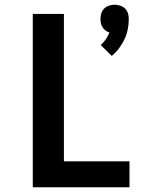

<svg xmlns="http://www.w3.org/2000/svg" viewBox="-20 -794 640 814"><path d="M454 -557 407 -603Q419 -614 428.5 -627.5Q438 -641 444 -656Q435 -659 427.5 -664.5Q420 -670 415 -678Q410 -686 408 -695Q406 -704 406 -714Q406 -726 409.5 -737.5Q413 -749 421.5 -757.5Q430 -766 442 -770Q454 -774 466 -774Q478 -774 490 -770Q502 -766 510.5 -757.5Q519 -749 522.5 -737.5Q526 -726 526 -714Q526 -691 521.5 -669Q517 -647 507.5 -627Q498 -607 484.5 -589Q471 -571 454 -557ZM119 0V-735H251V-110H529V0Z"/></svg>

Font: Iosevka Custom XBdEx
Style: Regular
Weight: 800
Width: 7
Monospace: yes
Designer: Belleve Invis
Foundry: Belleve Invis
Version: Version 11.2.4; ttfautohint (v1.8.4)